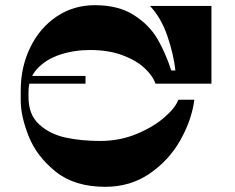

<svg xmlns="http://www.w3.org/2000/svg" viewBox="-20 -723 906 741"><path d="M327 -530Q266 -530 211.5 -512Q157 -494 123.5 -457.5Q90 -421 90 -368V-348Q90 -280 131.5 -242.5Q173 -205 233.5 -192Q294 -179 367 -179Q442 -179 507 -206Q572 -233 615 -270.5Q658 -308 668 -338H730Q720 -260 676 -182Q632 -104 557.5 -53Q483 -2 386 -2Q268 -2 195 -60.5Q122 -119 91 -196.5Q60 -274 60 -335V-374Q60 -465 97 -540.5Q134 -616 199 -659.5Q264 -703 346 -703Q437 -703 496.5 -665Q556 -627 587.5 -573Q619 -519 641 -451H657Q650 -514 626 -584Q602 -654 559 -700H796V-400H580Q570 -430 538 -460Q506 -490 452.5 -510Q399 -530 327 -530ZM79 -400V-430H310V-400Z"/></svg>

Font: Space Cowgirl
Style: Regular
Weight: 400
Designer: Valery Marier
Foundry: Valery Marier
Version: Version 1.000